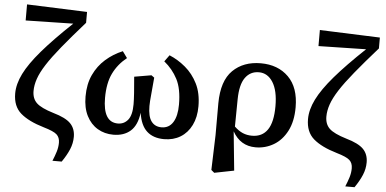

<svg xmlns="http://www.w3.org/2000/svg" viewBox="-58 -856 2372 1179"><g transform="rotate(5 1127.5 -266.5)"><path d="M302 205Q315 174 323.5 146.5Q332 119 332 91Q332 59 312.5 41Q293 23 231 5Q136 -23 87 -65.5Q38 -108 38 -187Q38 -245 70 -309.5Q102 -374 172 -455.5Q242 -537 356 -645L63 -639V-738L434 -724V-657Q351 -563 295.5 -495Q240 -427 208 -377Q176 -327 162.5 -287.5Q149 -248 149 -212Q149 -165 177.5 -138Q206 -111 282 -88Q359 -66 389.5 -34.5Q420 -3 420 47Q420 87 404 125Q388 163 359 205Z M660 13Q606 13 563 -12.5Q520 -38 495 -87Q470 -136 470 -206Q470 -283 497 -340.5Q524 -398 570 -438.5Q616 -479 674 -503L703 -463Q648 -419 619 -359Q590 -299 590 -208Q590 -58 682 -58Q720 -58 744 -87.5Q768 -117 768 -184Q768 -211 765 -254Q762 -297 757 -353L862 -371L880 -358Q876 -306 871 -257Q866 -208 866 -182Q866 -118 888 -88Q910 -58 951 -58Q997 -58 1021.5 -97Q1046 -136 1046 -206Q1046 -304 1015.5 -362.5Q985 -421 933 -463L962 -503Q1015 -481 1061.5 -442Q1108 -403 1137 -345Q1166 -287 1166 -206Q1166 -139 1141.5 -89.5Q1117 -40 1073.5 -13.5Q1030 13 973 13Q906 13 866.5 -23Q827 -59 816 -136Q806 -58 765.5 -22.5Q725 13 660 13Z M1402 -270 1400 -102Q1426 -77 1452 -66Q1478 -55 1509 -55Q1572 -55 1604.5 -102.5Q1637 -150 1637 -248Q1637 -344 1604.5 -395.5Q1572 -447 1518 -447Q1465 -447 1434 -404Q1403 -361 1402 -270ZM1279 176 1286 -39V-236Q1287 -374 1352.5 -438.5Q1418 -503 1525 -503Q1631 -503 1696 -438.5Q1761 -374 1761 -252Q1761 -165 1730 -105.5Q1699 -46 1648 -16Q1597 14 1537 14Q1443 14 1395 -72V-71L1419 168L1298 192Z M2107 205Q2120 174 2128.5 146.5Q2137 119 2137 91Q2137 59 2117.5 41Q2098 23 2036 5Q1941 -23 1892 -65.5Q1843 -108 1843 -187Q1843 -245 1875 -309.5Q1907 -374 1977 -455.5Q2047 -537 2161 -645L1868 -639V-738L2239 -724V-657Q2156 -563 2100.5 -495Q2045 -427 2013 -377Q1981 -327 1967.5 -287.5Q1954 -248 1954 -212Q1954 -165 1982.5 -138Q2011 -111 2087 -88Q2164 -66 2194.5 -34.5Q2225 -3 2225 47Q2225 87 2209 125Q2193 163 2164 205Z"/></g></svg>

Font: Source Serif 4 SmText Semibold
Style: Regular
Weight: 600
Designer: Frank Grießhammer
Foundry: Adobe
Version: Version 4.005;hotconv 1.1.0;makeotfexe 2.6.0